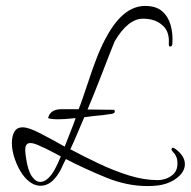

<svg xmlns="http://www.w3.org/2000/svg" viewBox="-20 -560 643 647"><path d="M477 67Q408 67 338 38.5Q268 10 202 -24Q195 -11 190 0.5Q185 12 180 20Q153 66 117 66Q84 66 56 28Q40 5 30 -24Q20 -53 20 -78Q20 -101 28.5 -116Q37 -131 56 -131Q76 -131 113 -112Q150 -93 198 -66Q209 -95 218 -117Q227 -139 235 -162Q216 -160 201.5 -159Q187 -158 177 -158Q153 -158 142 -162Q149 -192 187 -192H245Q252 -209 259 -230Q266 -251 275 -277Q292 -330 308 -370Q324 -410 340 -438Q396 -540 469 -540Q506 -540 526.5 -522Q547 -504 555 -475.5Q563 -447 561 -415Q561 -403 553 -403Q548 -403 549 -415Q551 -456 526 -476Q502 -497 462 -497Q411 -497 366 -420Q361 -408 347 -372Q333 -336 314.5 -288.5Q296 -241 275 -191Q298 -191 320.5 -190.5Q343 -190 366 -190L365 -188Q367 -188 367 -183Q365 -176 347 -175Q331 -172 295 -169Q287 -168 279.5 -167Q272 -166 264 -165Q251 -135 239.5 -107.5Q228 -80 217 -57Q262 -33 312.5 -9Q363 15 414 31Q465 47 512 47Q542 46 562 29Q582 12 577 -22Q574 -36 565.5 -45Q557 -54 558 -58Q560 -63 563.5 -62Q567 -61 570 -59Q603 -35 603 -7Q603 19 576.5 39.5Q550 60 512 65Q503 66 494.5 66.5Q486 67 477 67ZM116 53Q129 53 142 41Q155 29 165 10Q173 -4 185 -33Q167 -42 150.5 -51Q134 -60 117 -67Q95 -78 82 -78Q65 -78 65 -55Q65 -51 65.5 -45.5Q66 -40 67 -33Q73 13 86.5 33Q100 53 116 53Z"/></svg>

Font: Grey Qo
Style: Regular
Weight: 400
Designer: Robert E. Leuschke
Foundry: Robert E. Leuschke
Version: Version 2.010